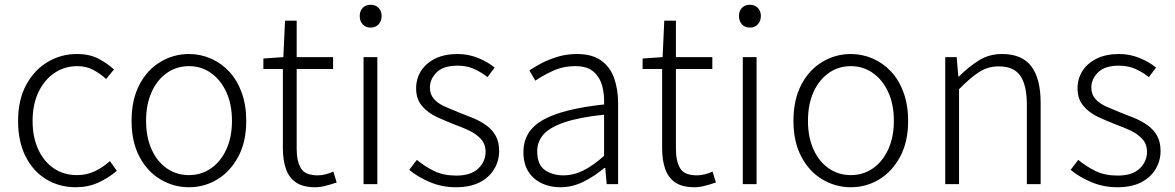

<svg xmlns="http://www.w3.org/2000/svg" viewBox="-20 -774 4937 807"><path d="M299 13Q230 13 175 -20Q120 -53 88 -115.5Q56 -178 56 -266Q56 -355 90.5 -418Q125 -481 181 -514Q237 -547 303 -547Q357 -547 394.5 -527Q432 -507 459 -482L426 -442Q401 -465 371.5 -480.5Q342 -496 305 -496Q251 -496 208.5 -467Q166 -438 141.5 -386.5Q117 -335 117 -266Q117 -198 140.5 -146.5Q164 -95 206 -66.5Q248 -38 304 -38Q345 -38 380 -55Q415 -72 442 -97L471 -56Q436 -26 393 -6.5Q350 13 299 13Z M774 13Q710 13 654.5 -20Q599 -53 566 -115.5Q533 -178 533 -266Q533 -355 566 -418Q599 -481 654.5 -514Q710 -547 774 -547Q822 -547 866 -528Q910 -509 943.5 -473Q977 -437 996 -384.5Q1015 -332 1015 -266Q1015 -178 981.5 -115.5Q948 -53 893.5 -20Q839 13 774 13ZM774 -38Q826 -38 867 -66.5Q908 -95 931.5 -146.5Q955 -198 955 -266Q955 -335 931.5 -386.5Q908 -438 867 -467Q826 -496 774 -496Q722 -496 681 -467Q640 -438 617 -386.5Q594 -335 594 -266Q594 -198 617 -146.5Q640 -95 681 -66.5Q722 -38 774 -38Z M1306 13Q1253 13 1223.5 -7.5Q1194 -28 1181.5 -65Q1169 -102 1169 -151V-484H1087V-528L1171 -534L1178 -687H1227V-534H1380V-484H1227V-147Q1227 -97 1244.5 -67Q1262 -37 1316 -37Q1331 -37 1349 -41.5Q1367 -46 1381 -53L1395 -7Q1372 1 1348.5 7Q1325 13 1306 13Z M1508 0V-534H1566V0ZM1538 -658Q1517 -658 1504.5 -671.5Q1492 -685 1492 -707Q1492 -728 1504.5 -741Q1517 -754 1538 -754Q1558 -754 1571 -741Q1584 -728 1584 -707Q1584 -685 1571 -671.5Q1558 -658 1538 -658Z M1896 13Q1838 13 1787 -8.5Q1736 -30 1700 -60L1732 -102Q1766 -74 1805 -55Q1844 -36 1898 -36Q1959 -36 1990 -65.5Q2021 -95 2021 -136Q2021 -168 2001.5 -189.5Q1982 -211 1952.5 -225Q1923 -239 1892 -250Q1853 -265 1815.5 -282.5Q1778 -300 1753.5 -329Q1729 -358 1729 -403Q1729 -443 1749.5 -475.5Q1770 -508 1809 -527.5Q1848 -547 1904 -547Q1948 -547 1989 -530.5Q2030 -514 2059 -490L2029 -450Q2002 -471 1972 -484.5Q1942 -498 1903 -498Q1844 -498 1815.5 -470Q1787 -442 1787 -406Q1787 -377 1804 -358Q1821 -339 1849 -326.5Q1877 -314 1907 -302Q1939 -290 1969 -277.5Q1999 -265 2023.5 -247.5Q2048 -230 2063 -204Q2078 -178 2078 -139Q2078 -98 2057 -63Q2036 -28 1996 -7.5Q1956 13 1896 13Z M2335 13Q2292 13 2257 -3.5Q2222 -20 2201 -52.5Q2180 -85 2180 -135Q2180 -223 2261.5 -269.5Q2343 -316 2519 -335Q2521 -375 2511.5 -411.5Q2502 -448 2475.5 -472Q2449 -496 2398 -496Q2346 -496 2302.5 -475.5Q2259 -455 2230 -435L2205 -478Q2225 -492 2255.5 -508Q2286 -524 2324 -535.5Q2362 -547 2405 -547Q2469 -547 2507 -519.5Q2545 -492 2561.5 -445Q2578 -398 2578 -338V0H2530L2524 -68H2520Q2481 -35 2434 -11Q2387 13 2335 13ZM2347 -37Q2391 -37 2432 -57.5Q2473 -78 2519 -119V-292Q2415 -281 2353 -260Q2291 -239 2264.5 -209Q2238 -179 2238 -138Q2238 -82 2270 -59.5Q2302 -37 2347 -37Z M2900 13Q2847 13 2817.5 -7.5Q2788 -28 2775.5 -65Q2763 -102 2763 -151V-484H2681V-528L2765 -534L2772 -687H2821V-534H2974V-484H2821V-147Q2821 -97 2838.5 -67Q2856 -37 2910 -37Q2925 -37 2943 -41.5Q2961 -46 2975 -53L2989 -7Q2966 1 2942.5 7Q2919 13 2900 13Z M3102 0V-534H3160V0ZM3132 -658Q3111 -658 3098.5 -671.5Q3086 -685 3086 -707Q3086 -728 3098.5 -741Q3111 -754 3132 -754Q3152 -754 3165 -741Q3178 -728 3178 -707Q3178 -685 3165 -671.5Q3152 -658 3132 -658Z M3556 13Q3492 13 3436.5 -20Q3381 -53 3348 -115.5Q3315 -178 3315 -266Q3315 -355 3348 -418Q3381 -481 3436.5 -514Q3492 -547 3556 -547Q3604 -547 3648 -528Q3692 -509 3725.5 -473Q3759 -437 3778 -384.5Q3797 -332 3797 -266Q3797 -178 3763.5 -115.5Q3730 -53 3675.5 -20Q3621 13 3556 13ZM3556 -38Q3608 -38 3649 -66.5Q3690 -95 3713.5 -146.5Q3737 -198 3737 -266Q3737 -335 3713.5 -386.5Q3690 -438 3649 -467Q3608 -496 3556 -496Q3504 -496 3463 -467Q3422 -438 3399 -386.5Q3376 -335 3376 -266Q3376 -198 3399 -146.5Q3422 -95 3463 -66.5Q3504 -38 3556 -38Z M3953 0V-534H4001L4008 -452H4010Q4050 -492 4093.5 -519.5Q4137 -547 4192 -547Q4275 -547 4314.5 -495.5Q4354 -444 4354 -341V0H4296V-333Q4296 -416 4268.5 -455.5Q4241 -495 4178 -495Q4132 -495 4095 -471Q4058 -447 4011 -399V0Z M4676 13Q4618 13 4567 -8.5Q4516 -30 4480 -60L4512 -102Q4546 -74 4585 -55Q4624 -36 4678 -36Q4739 -36 4770 -65.5Q4801 -95 4801 -136Q4801 -168 4781.5 -189.5Q4762 -211 4732.5 -225Q4703 -239 4672 -250Q4633 -265 4595.5 -282.5Q4558 -300 4533.5 -329Q4509 -358 4509 -403Q4509 -443 4529.5 -475.5Q4550 -508 4589 -527.5Q4628 -547 4684 -547Q4728 -547 4769 -530.5Q4810 -514 4839 -490L4809 -450Q4782 -471 4752 -484.5Q4722 -498 4683 -498Q4624 -498 4595.5 -470Q4567 -442 4567 -406Q4567 -377 4584 -358Q4601 -339 4629 -326.5Q4657 -314 4687 -302Q4719 -290 4749 -277.5Q4779 -265 4803.5 -247.5Q4828 -230 4843 -204Q4858 -178 4858 -139Q4858 -98 4837 -63Q4816 -28 4776 -7.5Q4736 13 4676 13Z"/></svg>

Font: Noto Sans SC Thin Light
Style: Regular
Weight: 300
Version: Version 2.004-H2;hotconv 1.0.118;makeotfexe 2.5.65603